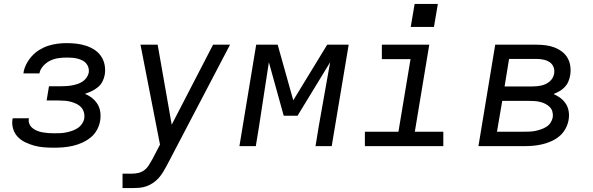

<svg xmlns="http://www.w3.org/2000/svg" viewBox="-20 -749 3040 984"><path d="M257 8Q231 8 205.5 6Q180 4 156 -2.5Q132 -9 110 -19.5Q88 -30 71.5 -47Q55 -64 47.5 -88Q40 -112 44 -138Q45 -139 45 -140Q45 -141 45 -143H128Q128 -142 128 -141.5Q128 -141 128 -141Q125 -126 131 -113Q137 -100 148 -91.5Q159 -83 172 -78Q185 -73 199 -70.5Q213 -68 227.5 -67Q242 -66 257 -66Q272 -66 287 -66.5Q302 -67 317.5 -70Q333 -73 348 -78Q363 -83 376.5 -91.5Q390 -100 399.5 -113.5Q409 -127 412 -142Q414 -158 410 -173Q406 -188 396 -199Q386 -210 372.5 -216.5Q359 -223 344.5 -227Q330 -231 314 -232.5Q298 -234 282 -234H219L231 -307H295Q308 -307 322 -308Q336 -309 349.5 -311.5Q363 -314 377 -318.5Q391 -323 403 -331Q415 -339 423.5 -351Q432 -363 435 -377Q437 -391 433 -403.5Q429 -416 420.5 -425.5Q412 -435 400 -440.5Q388 -446 375.5 -449Q363 -452 349.5 -453Q336 -454 322 -454Q301 -454 279.5 -451Q258 -448 238 -438.5Q218 -429 202 -411.5Q186 -394 182 -373H100Q103 -397 114.5 -419.5Q126 -442 143 -461Q160 -480 182 -493.5Q204 -507 227.5 -514.5Q251 -522 274.5 -525Q298 -528 322 -528Q348 -528 373 -525Q398 -522 421 -514.5Q444 -507 464 -494Q484 -481 497.5 -461.5Q511 -442 516 -417.5Q521 -393 517 -367Q514 -349 505.5 -332Q497 -315 482 -302.5Q467 -290 450 -282Q433 -274 415 -268Q435 -260 452 -246.5Q469 -233 480 -215Q491 -197 494 -174.5Q497 -152 493 -129Q489 -105 476.5 -82.5Q464 -60 444 -44Q424 -28 400.5 -17.5Q377 -7 353 -1.5Q329 4 305 6Q281 8 257 8Z M608 215V141H657Q673 141 690 137Q707 133 721 122Q735 111 744 95.5Q753 80 762 65L800 -8L700 -520H788L860 -110L1072 -520H1159L835 99Q826 116 816 132.5Q806 149 793 163.5Q780 178 763.5 189Q747 200 729.5 206Q712 212 693.5 213.5Q675 215 657 215Z M1207 0 1293 -520H1403L1483 -235L1657 -520H1767L1680 0H1597L1614 -104Q1628 -186 1643 -267.5Q1658 -349 1672 -430L1505 -156H1434L1358 -430Q1345 -349 1333 -267.5Q1321 -186 1308 -104L1291 0Z M1850 0V-74H2022L2084 -446H1937V-520H2180L2106 -74H2252V0ZM2085 -611 2105 -729H2224L2204 -611Z M2432 0 2518 -520H2729Q2753 -520 2776.5 -517Q2800 -514 2821 -506Q2842 -498 2860 -484.5Q2878 -471 2889 -451.5Q2900 -432 2903 -409Q2906 -386 2902 -362Q2899 -346 2892.5 -330.5Q2886 -315 2874 -302.5Q2862 -290 2847 -281.5Q2832 -273 2817 -267Q2836 -259 2852.5 -246.5Q2869 -234 2880 -217Q2891 -200 2894.5 -178.5Q2898 -157 2894 -134Q2890 -111 2878 -89Q2866 -67 2847 -51Q2828 -35 2805 -25Q2782 -15 2759 -9.5Q2736 -4 2712.5 -2Q2689 0 2666 0ZM2566 -306H2708Q2719 -306 2730.5 -307Q2742 -308 2753.5 -310.5Q2765 -313 2776 -318Q2787 -323 2796.5 -331Q2806 -339 2812 -349.5Q2818 -360 2820 -372Q2823 -390 2816.5 -406Q2810 -422 2796 -431Q2782 -440 2764.5 -443.5Q2747 -447 2729 -447H2589ZM2527 -74H2666Q2680 -74 2694.5 -74.5Q2709 -75 2723.5 -78Q2738 -81 2752.5 -86Q2767 -91 2780 -99Q2793 -107 2801.5 -120Q2810 -133 2813 -148Q2815 -163 2811 -177Q2807 -191 2797.5 -200.5Q2788 -210 2775.5 -216.5Q2763 -223 2749 -226.5Q2735 -230 2720 -231Q2705 -232 2691 -232H2554Z"/></svg>

Font: Iosevka SS04 Extended Oblique
Style: Regular
Weight: 400
Width: 7
Italic angle: -9°
Monospace: yes
Designer: Belleve Invis
Foundry: Belleve Invis
Version: Version 19.0.0; ttfautohint (v1.8.4)